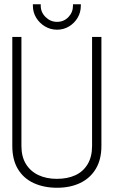

<svg xmlns="http://www.w3.org/2000/svg" viewBox="-20 -874 538 905"><path d="M361 -854H324V-847Q324 -816 302.5 -793.5Q281 -771 249 -771Q218 -771 195 -793.5Q172 -816 172 -847V-854H135V-847Q135 -816 150.5 -790.5Q166 -765 192 -749.5Q218 -734 249 -734Q280 -734 305.5 -749.5Q331 -765 346 -790.5Q361 -816 361 -847ZM458 -186V-700H414V-186Q414 -135 393 -100Q372 -65 335 -48Q298 -31 248 -31Q199 -31 161.5 -48.5Q124 -66 102.5 -100.5Q81 -135 81 -186V-700H38V-186Q38 -121 64.5 -77Q91 -33 139 -11Q187 11 249 11Q311 11 358 -11.5Q405 -34 431.5 -78Q458 -122 458 -186Z"/></svg>

Font: Advent Pro Light
Style: Regular
Weight: 300
Version: Version 3.000